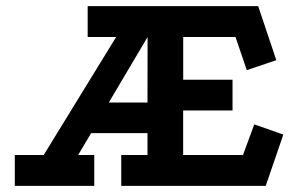

<svg xmlns="http://www.w3.org/2000/svg" viewBox="-20 -609 979 629"><path d="M28.5 0V-101.2H123.2L360.5 -487.8H267.2V-589H825.8L885.2 -411.8L788.5 -379.2L751.5 -487.8H580.2V-347.8H741.8V-247.2H580V-101.2H776L813 -201.5L908.2 -168.2L850.5 0H377.2V-101.2H463.2V-172.8H278.5L236 -101.2H288.8V0ZM336.5 -273.2H463.2L463.5 -487.8Z"/></svg>

Font: Podkova VF Beta
Style: Regular
Weight: 400
Designer: Ilya Yudin
Foundry: Cyreal (www.cyreal.org)
Version: Version 2.100